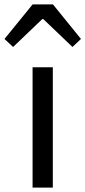

<svg xmlns="http://www.w3.org/2000/svg" viewBox="-55 -847 385 867"><path d="M92.1 0V-543.4H183.5V0ZM-34.7 -671.1 92.2 -827H184.3L310.6 -671.1L272.2 -634.9L140.4 -760.9H136L4.2 -634.9Z"/></svg>

Font: Noto Sans JP
Style: Regular
Weight: 100
Designer: Ryoko NISHIZUKA 西塚涼子 (kana, bopomofo & ideographs); Paul D. Hunt (Latin, Greek & Cyrillic); Sandoll Communications 산돌커뮤니
Foundry: Adobe
Version: Version 2.004;hotconv 1.0.118;makeotfexe 2.5.65603